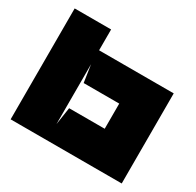

<svg xmlns="http://www.w3.org/2000/svg" viewBox="-140 -798 979 958"><g transform="rotate(30 349.5 -319.5)"><path d="M240 -94V-439L255 -339H443H460V-194H443H255L240 -94ZM240 -519V-639H30V0H670V-519H240Z"/></g></svg>

Font: Banana Brick
Style: Regular
Weight: 400
Designer: artmaker
Foundry: artmaker
Version: Version 4.000 2011 initial release